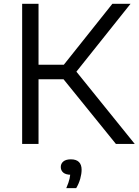

<svg xmlns="http://www.w3.org/2000/svg" viewBox="-20 -760 732 1014"><path d="M592 0 285.5 -378.5 573.5 -740H669.5L373.5 -369L375 -392L691.5 0ZM97 0V-740H183.5V0ZM169.5 -341.5V-418H327V-341.5ZM330 233.5Q343 204 347.5 183Q352 162 352 141.5L364 163H356Q328 163 314.5 151.8Q301 140.5 301 122Q301 104 314.5 92.8Q328 81.5 354.5 81.5Q382.5 81.5 396.8 95.5Q411 109.5 411 136.5Q411 158 403.8 184Q396.5 210 382.5 233.5Z"/></svg>

Font: Encode Sans SC Expanded
Style: Regular
Weight: 400
Width: 7
Designer: Multiple Designers
Foundry: Impallari Type
Version: Version 3.002